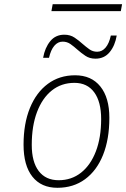

<svg xmlns="http://www.w3.org/2000/svg" viewBox="-20 -881 600 913"><path d="M253 12Q176 12 134 -41Q92 -94 92 -193Q92 -293 122.2 -367.2Q152.5 -441.5 207.5 -482.2Q262.5 -523 337 -523Q414.5 -523 457.2 -469.8Q500 -416.5 500 -321Q500 -219 470 -144.2Q440 -69.5 384.5 -28.8Q329 12 253 12ZM259 -24Q320 -24 365.5 -60Q411 -96 436 -161.5Q461 -227 461 -315Q461 -397 428 -442Q395 -487 334 -487Q272 -487 226.5 -450.8Q181 -414.5 156 -348.2Q131 -282 131 -192Q131 -111 164.2 -67.5Q197.5 -24 259 -24ZM434 -602Q406 -602 385.8 -615.8Q365.5 -629.5 348 -645Q332 -659.5 315.5 -671.2Q299 -683 278 -683Q255 -683 238.2 -663.2Q221.5 -643.5 213 -606H185Q193.5 -654 218.8 -685Q244 -716 286 -716Q314 -716 334.8 -702Q355.5 -688 372.5 -672.5Q388.5 -658.5 404.8 -646.8Q421 -635 442 -635Q465.5 -635 482.2 -654.8Q499 -674.5 507 -712H535Q527 -664 501.5 -633Q476 -602 434 -602ZM224.5 -828 230.5 -861H560.5L554.5 -828Z"/></svg>

Font: Overpass Thin
Style: Italic
Weight: 250
Italic angle: -10°
Designer: Delve Withrington, Dave Bailey, Thomas Jockin
Foundry: Delve Fonts LLC
Version: Version 4.000